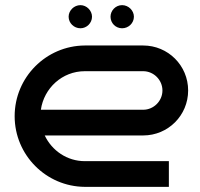

<svg xmlns="http://www.w3.org/2000/svg" viewBox="-20 -727 778 747"><path d="M712 -375C712 -472 634 -550 537 -550H310C159 -549 37 -426 37 -275C37 -124 159 -1 310 0H637V-100H310C241 -100 182 -141 154 -200H537C634 -200 712 -278 712 -375ZM139 -300C151 -384 222 -450 310 -450H537C578 -450 612 -416 612 -375C612 -334 578 -300 537 -300ZM338 -662C338 -686 317 -707 293 -707C268 -707 247 -686 247 -662C247 -637 268 -617 293 -617C317 -617 338 -637 338 -662ZM501 -662C501 -686 480 -707 455 -707C430 -707 410 -686 410 -662C410 -637 430 -617 455 -617C480 -617 501 -637 501 -662Z"/></svg>

Font: Bruno Ace
Style: Regular
Weight: 400
Designer: Astigmatic (AOETI)
Foundry: Astigmatic (AOETI)
Version: Version 1.000